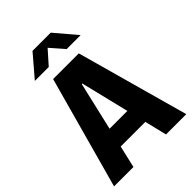

<svg xmlns="http://www.w3.org/2000/svg" viewBox="-253 -996 1107 1107"><g transform="rotate(-45 300.0 -442.5)"><path d="M5.5 0 194.5 -686H404L594.5 0H429L295.5 -549H291L163.5 0ZM133.5 -135.5V-253.5H460V-135.5ZM112.5 -753 225.5 -885H374L486 -753H372L283 -855H316.5L226 -753Z"/></g></svg>

Font: Chivo Mono Medium
Style: Regular
Weight: 500
Monospace: yes
Designer: Hector Gatti
Foundry: Omnibus-Type
Version: Version 1.008